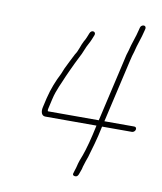

<svg xmlns="http://www.w3.org/2000/svg" viewBox="-71 -622 600 710"><g transform="rotate(10 229.0 -267.5)"><path d="M399 -553 397 -545C391 -518 379 -490 373 -463C369 -452 366 -440 363 -425L309 -190H118C116 -193 117 -199 118 -202L126 -237C134 -273 150 -302 161 -330L171 -352C180 -372 189 -390 198 -408C207 -423 214 -447 223 -462C230 -474 234 -486 239 -498C243 -511 225 -516 219 -501C214 -489 211 -479 204 -468C195 -452 191 -430 180 -415C171 -397 160 -376 151 -357L142 -335C127 -306 114 -274 105 -237L97 -202C93 -185 97 -169 112 -169H304L296 -133C291 -111 286 -93 280 -73L273 -52L265 -31C262 -22 260 -15 259 -10C258 -5 256 1 254 7L251 17C248 24 250 28 257 29C264 30 268 27 271 20L275 9C278 2 280 -5 281 -11C284 -22 291 -42 294 -50L300 -71C306 -92 312 -111 317 -133L325 -169H437C443 -169 449 -174 450 -180C451 -186 448 -190 442 -190H330L384 -425C387 -440 391 -452 394 -462C400 -489 412 -518 418 -545L420 -553C421 -559 418 -564 412 -564C406 -564 400 -559 399 -553Z"/></g></svg>

Font: Electronic
Style: ThnIt
Weight: 100
Version: Version 1.011